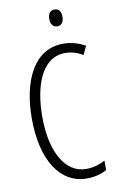

<svg xmlns="http://www.w3.org/2000/svg" viewBox="-100 -968 631 1031"><g transform="rotate(-10 215.5 -452.0)"><path d="M274 -914C248 -914 237 -895 237 -868C237 -841 250 -822 273 -822C296 -822 309 -840 309 -868C309 -895 299 -914 274 -914ZM289 -674C321 -674 354 -665 385 -646L407 -693C369 -714 330 -725 287 -725C123 -725 52 -555 52 -358C52 -129 144 10 288 10C330 10 369 0 397 -17V-68C371 -54 336 -41 293 -41C180 -41 109 -165 109 -357C109 -521 159 -674 289 -674Z"/></g></svg>

Font: Noto Sans Kannada ExtraCondensed Light
Style: Regular
Weight: 300
Width: 2
Designer: Jelle Bosma - Monotype Design Team
Foundry: Monotype Imaging Inc.
Version: Version 2.005